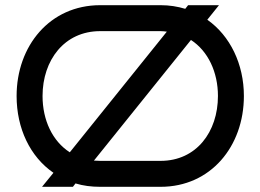

<svg xmlns="http://www.w3.org/2000/svg" viewBox="-20 -720 1004 740"><path d="M705 -700 694 -686C664 -695 633 -700 599 -700H366C172 -700 44 -543 44 -350C44 -225 96 -116 186 -54L142 0H261L271 -13C301 -4 332 0 366 0H599C792 0 920 -156 920 -350C920 -473 867 -582 779 -644L824 -700ZM599 -600C607 -600 615 -599 623 -598L249 -133C182 -176 144 -257 144 -350C144 -488 228 -600 366 -600ZM820 -350C820 -212 737 -100 599 -100H366C358 -100 350 -101 342 -101L716 -566C782 -523 820 -442 820 -350Z"/></svg>

Font: Bruno Ace
Style: Regular
Weight: 400
Designer: Astigmatic (AOETI)
Foundry: Astigmatic (AOETI)
Version: Version 1.000